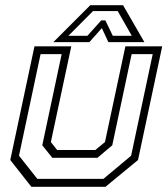

<svg xmlns="http://www.w3.org/2000/svg" viewBox="-20 -718 644 738"><path d="M100.5 0 19.5 -103 112.5 -540H254L175.5 -172L199.5 -141.5H346.5L383.5 -172L462 -540H603.5L510.5 -103L385.5 0ZM123.5 -30.5H377.5L484 -119.5L567 -510H486L411.5 -159.5L354.5 -111.5H181L142.5 -159.5L217 -510H136L53 -119.5ZM327 -698H453L535 -556H396.5L371.5 -610L323.5 -556H185ZM337.5 -675.5 243 -580.5H316L369 -639.5H385L413.5 -580.5H486.5L432.5 -675.5Z"/></svg>

Font: Tourney Thin Light
Style: Italic
Weight: 300
Italic angle: -12°
Version: Version 1.015